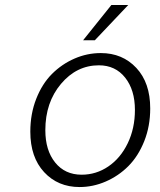

<svg xmlns="http://www.w3.org/2000/svg" viewBox="-20 -734 640 767"><path d="M312 -573.2 424.8 -713.9H492.2L358.9 -573.2ZM297.9 13.2Q211.4 13.2 156.2 -46.4Q101.1 -106 101.1 -208Q101.1 -279.3 124.8 -339.4Q148.4 -399.4 187.7 -438.7Q227.1 -478 277.6 -500Q328.1 -522 382.8 -522Q469.2 -522 524.7 -462.6Q580.1 -403.3 580.1 -300.8Q580.1 -230 556.2 -169.9Q532.2 -109.9 492.7 -70.3Q453.1 -30.8 402.3 -8.8Q351.6 13.2 297.9 13.2ZM306.2 -36.1Q364.3 -36.1 412.8 -69.1Q461.4 -102.1 490.2 -161.6Q519 -221.2 519 -294.9Q519 -374.5 480 -423.8Q440.9 -473.1 375 -473.1Q286.1 -473.1 223.6 -398.9Q161.1 -324.7 161.1 -213.9Q161.1 -133.3 200.4 -84.7Q239.7 -36.1 306.2 -36.1Z"/></svg>

Font: Office Code Pro D Light Italic
Style: Regular
Weight: 300
Italic angle: -9°
Designer: Nathan Rutzky & Paul D. Hunt
Foundry: Adobe Systems Incorporated
Version: Version 1.004;PS 001.004;hotconv 1.0.70;makeotf.lib2.5.58329